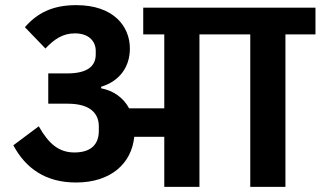

<svg xmlns="http://www.w3.org/2000/svg" viewBox="-20 -728 1249 748"><path d="M276 -17C414 -17 493 -93 503 -195H620V0H757V-594H955V0H1092V-594H1209V-698H538V-594H620V-306H483C461 -347 422 -375 374 -384V-390C446 -412 486 -467 486 -539C486 -625 423 -708 277 -708C183 -708 124 -676 77 -622L157 -539C193 -577 226 -598 272 -598C327 -598 353 -566 353 -530V-516C353 -470 320 -442 242 -442H168V-324H244C335 -324 365 -283 365 -236V-218C365 -169 338 -134 270 -134C210 -134 170 -167 131 -236L32 -162C80 -72 158 -17 276 -17Z"/></svg>

Font: IBM Plex Devanagari
Style: Bold
Weight: 700
Designer: Mike Abbink, Paul van der Laan, Pieter van Rosmalen, Erin McLaughlin
Foundry: Bold Monday
Version: Version 1.0